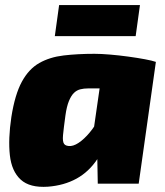

<svg xmlns="http://www.w3.org/2000/svg" viewBox="-20 -727 653 760"><path d="M354 -514Q380 -514 415.5 -511Q451 -508 487.5 -503Q524 -498 553.5 -492.5Q583 -487 597 -482L434 -376Q409 -377 386 -377Q363 -377 328 -377Q312 -377 298 -373.5Q284 -370 273 -359.5Q262 -349 253 -327.5Q244 -306 239 -270Q232 -219 229.5 -192.5Q227 -166 234 -157Q241 -148 260 -149Q279 -151 302 -169.5Q325 -188 346 -216.5Q367 -245 380 -277L414 -221Q399 -148 365.5 -97.5Q332 -47 283 -20Q234 7 170 12Q98 17 62 -16Q26 -49 19 -113Q12 -177 25 -264Q39 -353 66.5 -403.5Q94 -454 135.5 -477.5Q177 -501 232 -507.5Q287 -514 354 -514ZM392 -500 597 -482 529 0H367L365 -109L338 -125ZM534 -707 517 -584H197L214 -707Z"/></svg>

Font: Exo 2 Black
Style: Italic
Weight: 900
Italic angle: -8°
Designer: Natanael Gama
Foundry: Natanael Gama
Version: Version 2.010